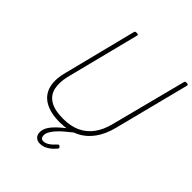

<svg xmlns="http://www.w3.org/2000/svg" viewBox="-300 -1064 1482 1482"><g transform="rotate(45 441.0 -323.0)"><path d="M387 19Q304 19 250 -3.5Q196 -26 168 -65Q140 -104 135 -157.5Q130 -211 146 -273L298 -875Q299 -883 303 -886.5Q307 -890 319 -890Q330 -890 334 -886.5Q338 -883 335 -875L182 -271Q165 -197 177 -140Q189 -83 240 -51Q291 -19 386 -19Q466 -19 525.5 -46Q585 -73 625.5 -127.5Q666 -182 686 -263L844 -875Q845 -883 849 -886.5Q853 -890 865 -890Q885 -890 881 -875L725 -263Q702 -170 656 -107Q610 -44 543 -12.5Q476 19 387 19ZM396 244Q366 244 348.5 227Q331 210 331 181Q331 159 341.5 135.5Q352 112 373 88.5Q394 65 425 38.5Q456 12 500 -21L532 -17V-13Q494 17 464 42.5Q434 68 413 91.5Q392 115 380.5 136.5Q369 158 369 177Q369 192 376.5 202Q384 212 400 212Q422 212 445.5 197Q469 182 496 152Q500 147 505.5 146Q511 145 518 152Q524 158 524 163Q524 168 519 173Q501 195 481.5 210.5Q462 226 440.5 235Q419 244 396 244Z"/></g></svg>

Font: Playwrite IS Thin
Style: Regular
Weight: 250
Designer: Veronika Burian, José Scaglione
Foundry: TypeTogether
Version: Version 1.002